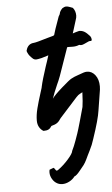

<svg xmlns="http://www.w3.org/2000/svg" viewBox="-61 -706 581 995"><g transform="rotate(-5 230.0 -208.5)"><path d="M400 -320Q425 -320 442.5 -297.5Q460 -275 460 -239Q460 -228 459 -222L442 -115Q436 -70 402 30Q393 60 378 89L366 113Q364 117 356.5 133Q349 149 340 161Q338 163 318.5 187.5Q299 212 288 215Q277 230 259 239.5Q241 249 223 249Q209 249 197 243Q181 235 171 218Q161 201 161 184Q161 174 163 169L184 161Q188 163 192 170Q196 177 199 177Q203 177 207 174Q236 153 261.5 124Q287 95 288 82Q299 60 309.5 30.5Q320 1 322 -5Q327 -19 341.5 -70Q356 -121 361 -140Q365 -164 367 -216Q364 -214 354.5 -209.5Q345 -205 335 -194L243 -92Q233 -76 222.5 -68.5Q212 -61 192 -56Q185 -44 175.5 -39Q166 -34 149 -34Q135 -42 127 -56.5Q119 -71 119 -90Q119 -119 127.5 -152.5Q136 -186 151 -233Q153 -241 156 -249Q159 -257 160 -264Q167 -297 190 -367Q194 -378 198.5 -392Q203 -406 208 -422L172 -411Q150 -406 143 -406Q135 -406 128 -411Q116 -422 110.5 -429Q105 -436 101 -445Q97 -454 98 -456Q99 -458 99 -459Q103 -474 113 -483Q123 -492 139 -493Q152 -494 211 -512L240 -520Q243 -521 245.5 -522.5Q248 -524 248 -527L257 -556Q273 -603 279 -618Q283 -624 284.5 -627.5Q286 -631 286 -632Q288 -645 302 -659Q313 -666 322 -666Q330 -666 341.5 -661.5Q353 -657 356 -656Q370 -639 370 -615Q370 -604 365 -591Q363 -586 351 -546L344 -524Q350 -526 361 -529.5Q372 -533 378 -534Q393 -534 405 -527Q417 -520 433 -502Q439 -493 439 -485Q439 -477 434 -477Q429 -478 422 -475.5Q415 -473 408 -469Q406 -468 397 -464Q388 -460 381 -460Q378 -460 372 -462Q355 -455 336.5 -455.5Q318 -456 314 -456Q308 -456 308 -453L258 -310Q254 -299 248.5 -286Q243 -273 240 -267Q221 -224 212 -196Q223 -213 264.5 -249.5Q306 -286 316 -291Q332 -300 353.5 -307Q375 -314 382 -317Q391 -320 400 -320Z"/></g></svg>

Font: Caveat
Style: Bold
Weight: 700
Designer: Pablo Impallari
Foundry: Pablo Impallari
Version: Version 1.500; ttfautohint (v1.6)